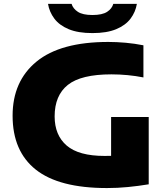

<svg xmlns="http://www.w3.org/2000/svg" viewBox="-20 -968 866 998"><path d="M536 9.5Q287 9.5 166.2 -86.2Q45.5 -182 45.5 -366.5Q45.5 -546 170 -648Q294.5 -750 543 -750Q585.5 -750 633.2 -745.8Q681 -741.5 725.5 -732.5V-565.5Q685.5 -573.5 643.2 -577.5Q601 -581.5 559 -581.5Q401.5 -581.5 332.8 -526.8Q264 -472 264 -363Q264 -265.5 326.5 -211.5Q389 -157.5 524 -157.5Q540.5 -157.5 557.5 -158V-360H753V-10Q698.5 -1 645 4.2Q591.5 9.5 536 9.5ZM460.5 -796Q386 -796 337.2 -816.2Q288.5 -836.5 262.5 -871.2Q236.5 -906 229.5 -948H352Q359.5 -923 384.8 -906.5Q410 -890 460.5 -890Q511.5 -890 536.8 -906.5Q562 -923 569 -948H691.5Q684.5 -905.5 658.5 -871Q632.5 -836.5 583.8 -816.2Q535 -796 460.5 -796Z"/></svg>

Font: Encode Sans Expanded Expanded ExtraBold
Style: Regular
Weight: 800
Width: 7
Designer: Multiple Designers
Foundry: Impallari Type
Version: Version 3.000; ttfautohint (v1.8.3) -l 8 -r 50 -G 200 -x 14 